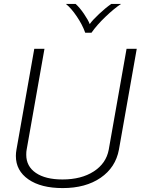

<svg xmlns="http://www.w3.org/2000/svg" viewBox="-20 -949 718 980"><path d="M61 -153Q61 -169 64 -185L155 -700H207L116 -185Q114 -176 114 -159Q114 -100 163 -66.5Q212 -33 299 -33Q395 -33 458.5 -74Q522 -115 535 -185L626 -700H678L587 -185Q570 -94 493.5 -41.5Q417 11 300 11Q189 11 125 -33.5Q61 -78 61 -153ZM316 -929H366Q387 -910 408.5 -878.5Q430 -847 438 -826Q452 -846 485.5 -877.5Q519 -909 548 -929H598Q563 -906 518.5 -863.5Q474 -821 447 -782H415Q401 -822 372 -865Q343 -908 316 -929Z"/></svg>

Font: KoHo Light
Style: Italic
Weight: 300
Italic angle: -10°
Version: Version 1.000; ttfautohint (v1.6)